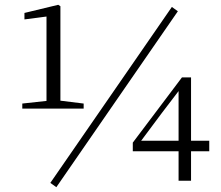

<svg xmlns="http://www.w3.org/2000/svg" viewBox="-20 -754 922 801"><path d="M215 27 722 -707 697 -725 190 9ZM725 0H777V-123H853V-167H777V-431H739L534 -159V-123H725ZM569 -167 654 -281 725 -374V-167ZM174 -301H329V-322L232 -334V-728L223 -734L82 -700V-673L174 -685V-333L73 -322V-301Z"/></svg>

Font: Noto Serif SC Light
Style: Regular
Weight: 300
Designer: Ryoko NISHIZUKA 西塚涼子 (kana & ideographs); Frank Grießhammer (Latin, Greek & Cyrillic); Wenlong ZHANG 张文龙 (bopomofo); San
Foundry: Adobe
Version: Version 2.001;hotconv 1.1.0;makeotfexe 2.6.0